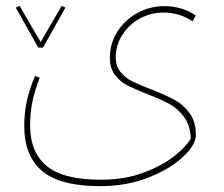

<svg xmlns="http://www.w3.org/2000/svg" viewBox="-20 -547 766 657"><path d="M498 -241Q549 -221 579.5 -204Q610 -187 631 -156.5Q652 -126 650 -78Q645 -45 601 -5.5Q557 34 484 62Q411 90 323 90Q186 90 124.5 38.5Q63 -13 63 -116Q63 -161 72 -202Q81 -243 100 -287L116 -281Q99 -238 91 -199.5Q83 -161 83 -117Q83 -26 140 21Q197 68 325 68Q406 68 470.5 44Q535 20 576 -12.5Q617 -45 633 -73Q631 -118 610 -146.5Q589 -175 560 -191Q531 -207 484 -225Q441 -242 415.5 -255Q390 -268 373 -291Q356 -314 356 -350Q356 -398 381.5 -438.5Q407 -479 450 -502.5Q493 -526 542 -526Q603 -526 650 -494L639 -474Q595 -504 539 -504Q496 -504 458.5 -483.5Q421 -463 398.5 -427.5Q376 -392 376 -350Q376 -321 392 -301Q408 -281 432 -269Q456 -257 498 -241ZM119 -403 191 -527 204 -521 127 -384H111L34 -521L47 -527Z"/></svg>

Font: FiraGO Thin
Style: Italic
Weight: 100
Italic angle: -8°
Designer: bBox Type GmbH
Foundry: bBox Type GmbH
Version: Version 1.001